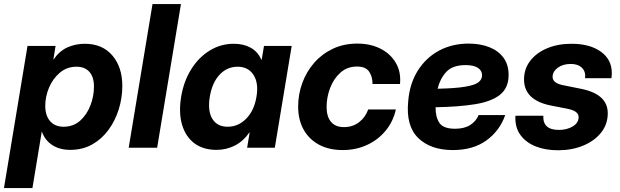

<svg xmlns="http://www.w3.org/2000/svg" viewBox="-46 -748 3139 972"><path d="M-25.9 204.1 93.3 -515.6H235.4L224.1 -446.3H224.6Q254.4 -489.7 295.4 -508.1Q336.4 -526.4 383.8 -526.4Q471.7 -526.4 522.5 -467.5Q573.2 -408.7 573.2 -312.5Q573.2 -252.9 555.4 -195.3Q537.6 -137.7 503.7 -91.1Q469.7 -44.4 420.9 -16.8Q372.1 10.7 309.6 10.7Q255.9 10.7 218.5 -13.7Q181.2 -38.1 166 -82H165.5L118.2 204.1ZM275.9 -106.4Q325.7 -106.4 359.9 -137.2Q394 -168 411.9 -214.8Q429.7 -261.7 429.7 -309.1Q429.7 -358.4 406.5 -384.3Q383.3 -410.2 341.8 -410.2Q292.5 -410.2 256.8 -379.9Q221.2 -349.6 202.1 -304.2Q183.1 -258.8 183.1 -211.9Q183.1 -162.6 207.8 -134.5Q232.4 -106.4 275.9 -106.4Z M870.1 -727.5 749.5 0H605.5L726.1 -727.5Z M1049.8 10.7Q982.4 10.7 937.7 -22.9Q893.1 -56.6 875.5 -117.2Q857.9 -177.7 871.1 -258.3Q884.3 -337.4 922.4 -397.9Q960.4 -458.5 1016.1 -492.4Q1071.8 -526.4 1137.7 -526.4Q1187.5 -526.4 1223.6 -506.1Q1259.8 -485.8 1276.9 -445.8H1278.8L1290.5 -515.6H1430.7L1345.2 0H1205.1L1217.8 -77.1H1216.3Q1186.5 -33.7 1143.6 -11.5Q1100.6 10.7 1049.8 10.7ZM1106.4 -106.4Q1160.6 -106.4 1200.9 -147.7Q1241.2 -189 1252.4 -258.3Q1264.2 -327.1 1237.5 -368.7Q1210.9 -410.2 1156.7 -410.2Q1104 -410.2 1066.2 -370.4Q1028.3 -330.6 1016.1 -258.3Q1004.4 -186 1029.1 -146.2Q1053.7 -106.4 1106.4 -106.4Z M1689 11.7Q1619.6 11.7 1568.8 -15.6Q1518.1 -43 1490.7 -92.5Q1463.4 -142.1 1463.4 -208.5Q1463.4 -270.5 1484.4 -327.9Q1505.4 -385.3 1544.7 -430.2Q1584 -475.1 1639.2 -501.2Q1694.3 -527.3 1763.2 -527.3Q1829.1 -527.3 1879.9 -501.7Q1930.7 -476.1 1957.8 -429.9Q1984.9 -383.8 1979 -322.8H1839.8Q1840.3 -359.4 1822.8 -385.3Q1805.2 -411.1 1761.2 -411.1Q1711.9 -411.1 1677.5 -380.4Q1643.1 -349.6 1625.2 -302.5Q1607.4 -255.4 1607.4 -206.5Q1607.4 -158.2 1629.6 -131.3Q1651.9 -104.5 1694.8 -104.5Q1740.2 -104.5 1772.5 -129.9Q1804.7 -155.3 1817.9 -193.8H1958Q1944.8 -133.3 1906.7 -86.9Q1868.7 -40.5 1812.5 -14.4Q1756.3 11.7 1689 11.7Z M2246.6 11.7Q2134.3 11.7 2071.3 -49.3Q2008.3 -110.4 2020.5 -235.4Q2027.8 -324.7 2069.1 -390.4Q2110.4 -456.1 2176.8 -491.7Q2243.2 -527.3 2326.2 -527.3Q2383.8 -527.3 2429.7 -509.8Q2475.6 -492.2 2502.2 -456.8Q2528.8 -421.4 2528.8 -368.7Q2528.8 -303.2 2485.6 -268.6Q2442.4 -233.9 2359.6 -220.5Q2276.9 -207 2159.2 -205.1Q2158.2 -157.7 2177.7 -127Q2197.3 -96.2 2257.8 -96.2Q2305.2 -96.2 2335 -115.5Q2364.7 -134.8 2377 -165.5H2511.7Q2483.9 -85.9 2416.5 -37.1Q2349.1 11.7 2246.6 11.7ZM2169.4 -298.8Q2260.7 -300.8 2309.6 -309.1Q2358.4 -317.4 2376.5 -331.8Q2394.5 -346.2 2394.5 -366.7Q2394.5 -390.6 2373.3 -404.5Q2352.1 -418.5 2311.5 -418.5Q2244.6 -418.5 2212.9 -383.5Q2181.2 -348.6 2169.4 -298.8Z M2779.3 12.7Q2715.8 12.7 2667.2 -6.3Q2618.7 -25.4 2590.8 -61.8Q2563 -98.1 2563 -149.9Q2563 -152.8 2563 -155.8Q2563 -158.7 2563.5 -162.1H2704.6Q2700.7 -90.3 2783.7 -90.3Q2824.2 -90.3 2853.8 -108.2Q2883.3 -126 2883.3 -155.3Q2883.3 -185.5 2829.6 -196.8L2742.2 -213.9Q2606.9 -241.2 2606.9 -345.7Q2606.9 -399.9 2638.7 -440.7Q2670.4 -481.4 2724.6 -503.9Q2778.8 -526.4 2847.2 -526.4Q2939.9 -526.4 2995.6 -486.6Q3051.3 -446.8 3051.3 -377.9Q3051.3 -365.7 3049.3 -352.1H2916Q2919.9 -385.7 2899.9 -405Q2879.9 -424.3 2843.8 -424.3Q2803.7 -424.3 2777.6 -405Q2751.5 -385.7 2751.5 -358.9Q2751.5 -328.1 2801.3 -317.4L2896 -298.3Q3030.8 -271 3030.8 -174.8Q3030.8 -119.1 2997.3 -76.9Q2963.9 -34.7 2906.7 -11Q2849.6 12.7 2779.3 12.7Z"/></svg>

Font: Inter Display
Style: Bold Italic
Weight: 700
Italic angle: -9.39999°
Designer: Rasmus Andersson
Foundry: rsms
Version: Version 4.000;git-a52131595